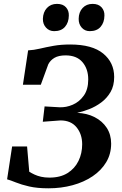

<svg xmlns="http://www.w3.org/2000/svg" viewBox="-20 -986 644 1014"><path d="M235.5 8.5Q176.5 8.5 134.2 -1.2Q92 -11 63.8 -22.5Q35.5 -34 17.5 -39L44 -212.5H123L134.5 -79Q147.5 -71 162.5 -64Q177.5 -57 197 -52.5Q216.5 -48 241 -48Q298.5 -48 336.8 -72Q375 -96 394.5 -136Q414 -176 414 -224Q414 -277.5 384.2 -313.8Q354.5 -350 299.5 -350L206 -343L215.5 -424L294 -419.5Q329.5 -418 364.2 -433Q399 -448 422.5 -481Q446 -514 446 -566.5Q446 -622 415.5 -657.8Q385 -693.5 326.5 -693.5Q290 -693.5 268 -680.8Q246 -668 235 -646.5L195.5 -538.5H101L128.5 -720Q158.5 -721.5 191 -729.2Q223.5 -737 262.8 -744Q302 -751 350.5 -751Q467 -751 525 -703.2Q583 -655.5 583 -579.5Q583 -533 563.8 -500Q544.5 -467 514.5 -444.8Q484.5 -422.5 450.8 -409.5Q417 -396.5 387.5 -390Q439.5 -388 480 -367.2Q520.5 -346.5 543.8 -310.8Q567 -275 567 -227.5Q567 -173 541 -129.5Q515 -86 469 -55Q423 -24 363.2 -7.8Q303.5 8.5 235.5 8.5ZM266 -821.5Q240 -821.5 223 -840.2Q206 -859 206.5 -886.5Q207.5 -922 227.8 -943.8Q248 -965.5 281 -965.5Q312.5 -965.5 328.5 -947.5Q344.5 -929.5 343.5 -903.5Q343 -867 323.2 -844.2Q303.5 -821.5 266 -821.5ZM454 -821.5Q428 -821.5 411.5 -840.2Q395 -859 395.5 -886.5Q396 -922 416.2 -943.8Q436.5 -965.5 469 -965.5Q500 -965.5 516.2 -947.5Q532.5 -929.5 531.5 -903.5Q531 -867 511.2 -844.2Q491.5 -821.5 454 -821.5Z"/></svg>

Font: Merriweather 24pt
Style: Bold Italic
Weight: 700
Italic angle: -7.8°
Designer: Eben Sorkin
Foundry: Eben Sorkin
Version: Version 2.101